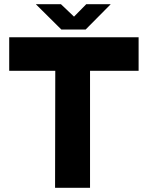

<svg xmlns="http://www.w3.org/2000/svg" viewBox="-20 -897 706 917"><path d="M243 0 244 -559 378 -719H410V0ZM24 -559V-719H378L244 -559ZM410 -559V-719H642V-559ZM273 -756 152 -876V-877H271L376 -777ZM273 -756 392 -877H508V-876L389 -756Z"/></svg>

Font: Foldit
Style: Bold
Weight: 700
Version: Version 1.003